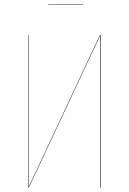

<svg xmlns="http://www.w3.org/2000/svg" viewBox="-20 -837 575 857"><path d="M351.1 -814.9H194.8V-816.9H351.1ZM429.2 -680.2V0H426.8V-625V-678.2L108.9 0H106V-680.2H107.9V-36.1V-2L425.8 -680.2Z"/></svg>

Font: Fira Sans Compressed Two
Style: Regular
Weight: 100
Width: 1
Designer: Carrois Corporate & Edenspiekermann AG
Foundry: Carrois Corporate GbR & Edenspiekermann AG
Version: Version 4.203;PS 004.203;hotconv 1.0.88;makeotf.lib2.5.64775